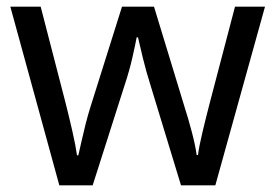

<svg xmlns="http://www.w3.org/2000/svg" viewBox="-20 -557 826 576"><path d="M431 -303Q418 -344 408.5 -383.5Q399 -423 394 -445H390Q386 -423 377 -383.5Q368 -344 354 -302L258 -1H158L11 -537H102L176 -251Q187 -208 197 -164Q207 -120 211 -91H215Q219 -108 224.5 -133Q230 -158 237 -185.5Q244 -213 251 -235L346 -537H442L534 -235Q545 -201 555.5 -161Q566 -121 570 -92H574Q577 -117 587.5 -161Q598 -205 610 -251L685 -537H775L626 -1H523Z"/></svg>

Font: Noto Sans Limbu
Style: Regular
Weight: 400
Designer: Monotype Design Team
Foundry: Monotype Imaging Inc.
Version: Version 2.004; ttfautohint (v1.8.4.7-5d5b)